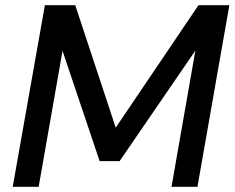

<svg xmlns="http://www.w3.org/2000/svg" viewBox="-20 -720 904 740"><path d="M29 0 153 -700H270L426 -228L745 -700H864L741 0H641L733 -525L441 -99H364L221 -524L129 0Z"/></svg>

Font: DM Sans 17pt Medium
Style: Italic
Weight: 500
Italic angle: -10°
Version: Version 4.004;gftools[0.9.30]